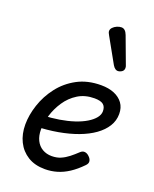

<svg xmlns="http://www.w3.org/2000/svg" viewBox="-159 -944 844 1052"><g transform="rotate(20 263.0 -418.0)"><path d="M234 19Q175 19 134 -6.5Q93 -32 71.5 -75.5Q50 -119 50 -175Q50 -230 70 -290.5Q90 -351 130 -403Q170 -455 229.5 -487Q289 -519 368 -519Q412 -519 444.5 -505.5Q477 -492 495.5 -466.5Q514 -441 514 -404Q514 -365 493.5 -332Q473 -299 436 -272.5Q399 -246 348 -227Q297 -208 235 -197Q173 -186 102 -184L122 -254Q172 -256 217.5 -263.5Q263 -271 301 -283.5Q339 -296 367 -313Q395 -330 410 -349Q425 -368 425 -388Q425 -414 409.5 -426.5Q394 -439 358 -439Q303 -439 262 -413.5Q221 -388 194 -347.5Q167 -307 153.5 -262Q140 -217 140 -178Q140 -142 153 -115.5Q166 -89 190 -75Q214 -61 244 -61Q274 -61 297 -71Q320 -81 341 -97.5Q362 -114 383 -134Q396 -146 409.5 -144Q423 -142 434 -131Q447 -119 449 -105.5Q451 -92 438 -79Q404 -44 371 -22.5Q338 -1 304 9Q270 19 234 19ZM425 -623Q418 -623 410.5 -628Q403 -633 395 -646L314 -791Q311 -797 308.5 -802Q306 -807 306 -813Q306 -824 315 -833.5Q324 -843 337.5 -849Q351 -855 364 -855Q387 -855 399 -823L456 -670Q458 -666 459 -661.5Q460 -657 460 -653Q460 -638 448.5 -630.5Q437 -623 425 -623Z"/></g></svg>

Font: Playwrite BE VLG
Style: Regular
Weight: 400
Designer: Veronika Burian, José Scaglione
Foundry: TypeTogether
Version: Version 1.002